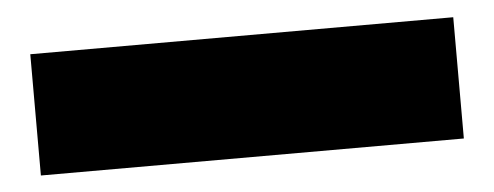

<svg xmlns="http://www.w3.org/2000/svg" viewBox="-28 -8 682 265"><g transform="rotate(-5 313.0 125.0)"><path d="M20 209V41H606V209Z"/></g></svg>

Font: Georama ExtraCondensed Black
Style: Regular
Weight: 900
Width: 2
Designer: Jean-Baptiste Levee
Foundry: Production Type
Version: Version 1.000